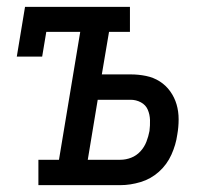

<svg xmlns="http://www.w3.org/2000/svg" viewBox="-20 -540 640 560"><path d="M92 0V-74H152L214 -447H115L103 -375H29L53 -520H359V-447H298L277 -323H361Q384 -323 406 -318.5Q428 -314 446 -302.5Q464 -291 476.5 -273.5Q489 -256 495 -235.5Q501 -215 501 -192Q501 -169 497 -147Q493 -118 480 -89Q467 -60 443.5 -39Q420 -18 390 -9Q360 0 331 0ZM236 -74H331Q347 -74 362.5 -80Q378 -86 389.5 -98.5Q401 -111 407 -126.5Q413 -142 416 -158Q418 -174 417.5 -190Q417 -206 411 -220Q405 -234 391 -241.5Q377 -249 361 -249H265Z"/></svg>

Font: Iosevka Etoile Oblique
Style: Regular
Weight: 400
Italic angle: -9°
Designer: Belleve Invis
Foundry: Belleve Invis
Version: Version 15.5.2; ttfautohint (v1.8.4)